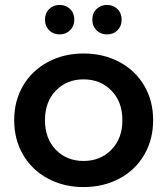

<svg xmlns="http://www.w3.org/2000/svg" viewBox="-20 -759 685 786"><path d="M38.1 -267.1Q38.1 -346.2 74.5 -408.2Q110.8 -470.2 176 -505.1Q241.2 -540 321.8 -540Q403.8 -540 469 -505.1Q534.2 -470.2 570.6 -408.2Q606.9 -346.2 606.9 -267.1Q606.9 -188 570.6 -125.5Q534.2 -63 469 -28.1Q403.8 6.8 321.8 6.8Q241.2 6.8 176 -28.1Q110.8 -63 74.5 -125.5Q38.1 -188 38.1 -267.1ZM164.1 -267.1Q164.1 -191.9 208.5 -146Q252.9 -100.1 321.8 -100.1Q391.1 -100.1 436 -146Q481 -191.9 481 -267.1Q481 -342.3 436 -388.2Q391.1 -434.1 321.8 -434.1Q252.9 -434.1 208.5 -387.9Q164.1 -341.8 164.1 -267.1ZM164.1 -678.2Q164.1 -705.1 181.2 -721.9Q198.2 -738.8 224.1 -738.8Q250 -738.8 267.1 -721.9Q284.2 -705.1 284.2 -678.2Q284.2 -652.3 267.1 -635.3Q250 -618.2 224.1 -618.2Q198.2 -618.2 181.2 -635Q164.1 -651.9 164.1 -678.2ZM357.9 -678.2Q357.9 -705.1 375 -721.9Q392.1 -738.8 418 -738.8Q443.8 -738.8 460.9 -721.9Q478 -705.1 478 -678.2Q478 -652.3 461.2 -635.3Q444.3 -618.2 418 -618.2Q392.1 -618.2 375 -635Q357.9 -651.9 357.9 -678.2Z"/></svg>

Font: Montserrat SemiBold
Style: Regular
Weight: 600
Designer: Julieta Ulanovsky
Foundry: Julieta Ulanovsky
Version: Version 7.200